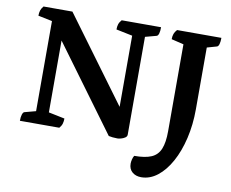

<svg xmlns="http://www.w3.org/2000/svg" viewBox="-87 -753 1271 1055"><g transform="rotate(10 548.5 -225.5)"><path d="M599.3 2.5Q583.9 2.5 570.9 1Q558 -0.5 549.4 -2.5L187.7 -494.6L202.8 -505.5V-42.2L194.9 -74.7L292.7 -54.6Q292.7 -38.9 288.9 -25.9Q285.2 -12.9 273.8 0H53.9Q53.9 -21.9 58.4 -35.4Q62.9 -48.9 69.9 -50.9L148.4 -71.8L132.4 -37.2V-596.1L151.2 -566.3L53.9 -586.4Q53.9 -603.1 57.9 -615.6Q61.9 -628.1 72.8 -641H234L622.3 -113.5L580.3 -100.2V-598.3L587.2 -566.3L489.4 -586.4Q489.4 -603.1 493.4 -615.6Q497.4 -628.1 508.9 -641H728.7Q728.7 -619.1 724.7 -605.6Q720.7 -592.1 712.7 -590.1L634.3 -569.2L650.7 -601.6V-27.7Q650.7 -17.6 640.7 -10.8Q630.7 -4 618.4 -0.8Q606.2 2.5 599.3 2.5ZM763.4 189.7Q733 189.7 713.5 172.8Q694 155.9 694 125.9Q694 115.7 697.1 102.8Q700.2 89.8 706 80.7Q767 80.7 801.6 65.6Q836.2 50.5 851.1 14.2Q866 -22.2 866 -84.1V-590.5L885.2 -565.2L797.5 -586.4Q797.5 -604 802.2 -616.6Q806.9 -629.1 817.9 -641H1065.3Q1065.3 -619.7 1061.3 -605.9Q1057.3 -592.1 1049.3 -590.1L972 -568.1L995.3 -590.5V-229.8Q995.3 -143.8 977.4 -67.6Q959.6 8.5 927.8 66.2Q896.1 123.9 854 156.8Q811.9 189.7 763.4 189.7Z"/></g></svg>

Font: Pitagon Serif
Style: Regular
Weight: 400
Designer: Travis Tran
Foundry: Pitagon
Version: Version 1.000;gftools[0.9.26]